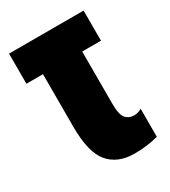

<svg xmlns="http://www.w3.org/2000/svg" viewBox="-133 -512 520 588"><g transform="rotate(-30 127.5 -218.0)"><path d="M-9.3 -340.3H254.4V-446.8H-9.3ZM170.9 10.7Q194.3 10.7 216.3 7.8Q238.3 4.9 255.4 0V-99.1Q249.5 -95.2 242.4 -93.3Q235.4 -91.3 228.5 -91.3Q210.4 -91.3 199.2 -104Q188 -116.7 188 -154.8V-431.2H49.3V-153.3Q49.3 -63.5 80.8 -26.4Q112.3 10.7 170.9 10.7Z"/></g></svg>

Font: Roboto Flex Super Cond Bold
Style: Regular
Weight: 700
Width: 3
Designer: Berlow after Robertson
Foundry: Google
Version: Version 3.000